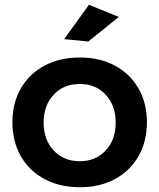

<svg xmlns="http://www.w3.org/2000/svg" viewBox="-20 -780 668 805"><path d="M596 -268Q596 -187 560.5 -125Q525 -63 461.5 -29Q398 5 315 5Q231 5 167 -29Q103 -63 67.5 -125Q32 -187 32 -268Q32 -348 67.5 -409.5Q103 -471 167 -505Q231 -539 315 -539Q398 -539 461.5 -505Q525 -471 560.5 -409.5Q596 -348 596 -268ZM163 -266Q163 -194 205 -149Q247 -104 315 -104Q381 -104 423 -149Q465 -194 465 -266Q465 -338 423 -383Q381 -428 315 -428Q247 -428 205 -383Q163 -338 163 -266ZM353 -760 478 -709 350 -606 249 -616Z"/></svg>

Font: Gontserrat Medium
Style: Regular
Weight: 500
Designer: Julieta Ulanovsky
Foundry: Julieta Ulanovsky
Version: Version 6.001